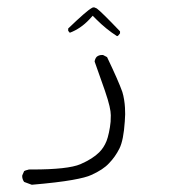

<svg xmlns="http://www.w3.org/2000/svg" viewBox="-20 -200 540 528"><path d="M231.9 -177.7Q218.3 -170.4 167.5 -121.6V-115.2L170.4 -111.8Q170.9 -110.8 171.9 -109.9Q201.7 -121.1 225.6 -146.5L234.9 -156.7L244.6 -147Q272 -119.6 301.8 -100.6Q303.7 -100.6 306.2 -103.3Q308.6 -106 310.1 -108.4V-113.8Q258.3 -168 246.1 -176.8L239.3 -179.7Q238.8 -179.7 236.8 -179.7Q234.9 -179.7 231.9 -177.7ZM323.2 133.8Q324.2 122.1 324.2 114Q324.2 106 323.7 96.2Q323.2 86.4 321.3 74.2Q319.3 62 316.4 52.7Q305.7 22.5 274.4 -43L263.2 -48.8Q261.7 -48.8 260.7 -48.8Q251.5 -48.8 245.6 -43.5Q241.2 -38.1 240.2 -30.8Q258.8 21 268.3 48.8Q277.8 76.7 281.2 92Q284.7 107.4 284.7 116.9Q284.7 126.5 284.2 134.8Q282.7 150.4 279.5 164.8Q276.4 179.2 272.9 188Q265.6 206.1 252.9 218.8Q234.9 236.8 201.2 251.5Q167 266.1 68.4 266.1H67.9Q66.4 266.1 64.7 266.1Q63 266.1 60.8 266.1Q58.6 266.1 56.2 267.1Q50.8 268.1 46.4 270.5L41.5 281.7Q41 282.7 41 283.7Q41 293 46.4 300.3L67.4 308.1Q140.1 301.8 178.5 294.9Q216.8 288.1 231 281.2Q263.7 266.6 279.8 249Q296.9 231.4 308.3 208.7Q319.8 186 323.2 133.8Z"/></svg>

Font: NaikaiFont
Style: ExtraLight
Weight: 200
Version: Version 1.89